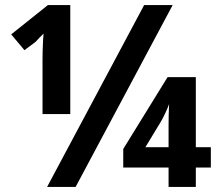

<svg xmlns="http://www.w3.org/2000/svg" viewBox="-20 -734 859 754"><path d="M165 0 546 -714H658L277 0ZM147 -500Q147 -516 147.5 -535Q148 -554 149 -573Q150 -592 151 -602Q144 -595 134.5 -585.5Q125 -576 119 -569L76 -537L24 -599L168 -714H256V-286H147ZM642 0V-76H464V-149L638 -431H749V-156H808V-76H749V0ZM551 -156H642V-242Q642 -262 642.5 -283.5Q643 -305 644 -325Q639 -311 629 -289.5Q619 -268 611 -255Z"/></svg>

Font: Noto Sans SemiCondensed
Style: Regular
Weight: 400
Width: 4
Version: Version 2.013